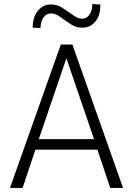

<svg xmlns="http://www.w3.org/2000/svg" viewBox="-20 -924 654 944"><path d="M29 0 279 -705H336L585 0H522L454 -203L482 -188H131L159 -203L91 0ZM306 -636 167 -229 152 -240H461L446 -229L307 -636ZM179 -786 141 -788Q140 -837 165 -869.5Q190 -902 230 -902Q260 -902 282.5 -888Q305 -874 321 -862Q335 -852 351 -842Q367 -832 384 -832Q406 -832 420 -852Q434 -872 434 -904L473 -902Q475 -852 450.5 -820Q426 -788 385 -788Q354 -788 332 -802.5Q310 -817 295 -827Q282 -838 265 -848Q248 -858 230 -858Q208 -858 194 -838.5Q180 -819 179 -786Z"/></svg>

Font: Nunito Sans 10pt Condensed Light
Style: Regular
Weight: 300
Width: 3
Designer: Vernon Adams
Foundry: Vernon Adams
Version: Version 3.101;gftools[0.9.27]